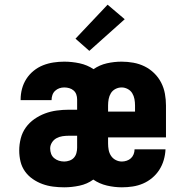

<svg xmlns="http://www.w3.org/2000/svg" viewBox="-20 -791 790 819"><path d="M254 8Q230 8 206.5 5Q183 2 161 -6Q139 -14 119.5 -27.5Q100 -41 86.5 -60Q73 -79 67.5 -102Q62 -125 62 -149Q62 -175 68.5 -200.5Q75 -226 90 -247Q105 -268 126.5 -283Q148 -298 172 -307Q196 -316 222 -319.5Q248 -323 274 -323H309V-367Q309 -378 305.5 -388Q302 -398 294 -405Q286 -412 275.5 -415Q265 -418 254 -418Q243 -418 233 -414.5Q223 -411 215 -403.5Q207 -396 203.5 -385.5Q200 -375 200 -365V-364H68V-367Q68 -390 74 -412.5Q80 -435 92.5 -454.5Q105 -474 123.5 -489Q142 -504 163.5 -512.5Q185 -521 208 -524.5Q231 -528 254 -528Q287 -528 319.5 -521Q352 -514 379 -496Q405 -514 436 -521Q467 -528 499 -528Q524 -528 549 -523.5Q574 -519 596.5 -508Q619 -497 637.5 -479Q656 -461 667.5 -438.5Q679 -416 683.5 -391Q688 -366 688 -341V-205H441V-179Q441 -165 443.5 -151.5Q446 -138 453.5 -126.5Q461 -115 473.5 -108.5Q486 -102 500 -102Q510 -102 520.5 -105.5Q531 -109 538.5 -116Q546 -123 550 -133Q554 -143 554 -154H686Q685 -131 678.5 -108.5Q672 -86 659.5 -66.5Q647 -47 629 -32Q611 -17 590 -8Q569 1 546 4.5Q523 8 500 8Q468 8 436 0.5Q404 -7 378 -25Q352 -6 319 1Q286 8 254 8ZM441 -315H556V-341Q556 -355 553.5 -368.5Q551 -382 544 -393.5Q537 -405 524.5 -411.5Q512 -418 499 -418Q485 -418 472.5 -411.5Q460 -405 453 -393.5Q446 -382 443.5 -368.5Q441 -355 441 -341ZM254 -102Q265 -102 276.5 -106Q288 -110 295.5 -118.5Q303 -127 306 -138.5Q309 -150 309 -161V-212H274Q260 -212 246.5 -210Q233 -208 221 -201.5Q209 -195 201.5 -183Q194 -171 194 -158Q194 -146 198 -135Q202 -124 211 -116.5Q220 -109 231 -105.5Q242 -102 254 -102ZM361 -574 302 -626 439 -771 512 -709Z"/></svg>

Font: Iosevka Etoile Extrabold
Style: Regular
Weight: 800
Designer: Belleve Invis
Foundry: Belleve Invis
Version: Version 22.1.2; ttfautohint (v1.8.4)